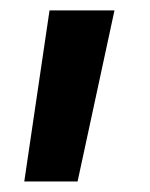

<svg xmlns="http://www.w3.org/2000/svg" viewBox="-20 -191 290 371"><path d="M26.9 159.7 75.7 -170.9H201.2L129.9 159.7Z"/></svg>

Font: FjallaOne
Style: Regular
Weight: 400
Designer: Irina Smirnova
Foundry: Irina Smirnova
Version: Version 1.001